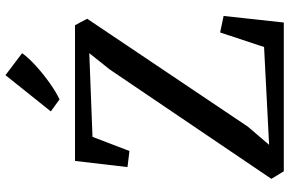

<svg xmlns="http://www.w3.org/2000/svg" viewBox="-194 -840 1034 686"><g transform="rotate(-90 323.0 -497.0)"><path d="M417.5 -621.5 476 -695 177 -683.5 126.5 -551.5 69 -558.5 91 -746H576L599 -702.5L213.5 -128.5L148.5 -52.5L498 -70.5L550 -227.5L609 -215L585.5 0H54L27 -44.5ZM311.5 -801.5H310.5L268 -832.5L397.5 -994.5L476 -935Q460.5 -913 431.8 -886.8Q403 -860.5 370.8 -837.5Q338.5 -814.5 311.5 -801.5Z"/></g></svg>

Font: Merriweather
Style: Regular
Weight: 400
Designer: Eben Sorkin
Foundry: Eben Sorkin
Version: Version 2.100; ttfautohint (v1.7.19-72a1) -l 8 -r 50 -G 200 